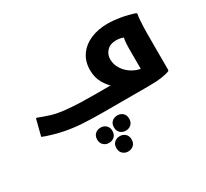

<svg xmlns="http://www.w3.org/2000/svg" viewBox="-175 -835 1562 1454"><g transform="rotate(-30 605.5 -107.5)"><path d="M549.2 0Q456.2 0 362.8 -5.2Q269.3 -10.4 164.5 -35.7Q145.5 -41 122.6 -47.6Q99.7 -54.1 79 -61Q58.2 -67.9 45.2 -73.9L81.4 -215.8H92.2Q103.2 -210.8 122.9 -203.5Q142.5 -196.1 162.2 -190.1Q181.8 -184.1 192.8 -180.1Q244.3 -165.4 307.9 -158.9Q371.5 -152.4 435 -150.6Q498.4 -148.7 549.2 -148.7H758.4L720.4 -125.8Q677.3 -159.2 647.6 -209.8Q618 -260.4 618 -326.2Q618 -400.8 655.2 -454.5Q692.5 -508.2 758.1 -537Q823.7 -565.7 908.4 -565.7Q959.4 -565.7 1019.5 -555.4Q1079.5 -545 1138.4 -525.3L1142.4 -517.3Q1138.4 -499.3 1136.2 -469.3Q1134 -439.3 1132.8 -408.3Q1131.6 -377.3 1131.6 -357.3V-32L1127.6 -24Q1097.6 -12 1053.5 -6Q1009.4 0 946.4 0ZM791.2 -320.6Q791.2 -275.2 818 -233.7Q844.7 -192.1 892.6 -165.6Q940.5 -139.1 1003.6 -138.5L955.6 -81.2V-321.2Q955.6 -361.5 959.7 -390.5Q963.8 -419.5 969.9 -443.9L985.9 -405.6Q976.4 -408.8 963.9 -413.1Q951.4 -417.4 936.1 -420.7Q920.8 -424.1 900 -424.1Q848.6 -424.1 819.9 -393.4Q791.2 -362.8 791.2 -320.6ZM558.2 139.5Q558.2 107.8 577.5 90.4Q596.9 72.9 624.8 72.9Q652.7 72.9 672.1 90.4Q691.4 107.8 691.4 139.5Q691.4 170.5 672.1 188.3Q652.7 206.1 624.8 206.1Q596.9 206.1 577.5 188.3Q558.2 170.5 558.2 139.5ZM402 156.2Q402 124.5 421.3 107.1Q440.7 89.6 468.6 89.6Q496.5 89.6 515.8 107.1Q535.2 124.5 535.2 156.2Q535.2 187.2 515.8 205Q496.5 222.8 468.6 222.8Q440.7 222.8 421.3 205Q402 187.2 402 156.2ZM495.6 285Q495.6 253.3 514.9 235.9Q534.3 218.4 562.2 218.4Q590.1 218.4 609.4 235.9Q628.8 253.3 628.8 285Q628.8 316 609.4 333.8Q590.1 351.6 562.2 351.6Q534.3 351.6 514.9 333.8Q495.6 316 495.6 285Z"/></g></svg>

Font: Kufam
Style: Italic
Weight: 400
Italic angle: -11°
Designer: Artur Schmal
Foundry: Original Type
Version: Version 1.301; ttfautohint (v1.8.3)